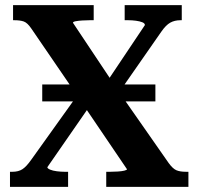

<svg xmlns="http://www.w3.org/2000/svg" viewBox="-20 -730 775 750"><path d="M145 -400H587V-334H145ZM31 -651V-710H346V-651H330Q316 -651 301 -650Q286 -649 275.5 -647Q265 -645 265 -641L425 -401L426 -398L639 -93Q655 -71 669 -65Q683 -59 706 -59H716V0H395V-59H411Q425 -59 440.5 -60Q456 -61 466 -63.5Q476 -66 476 -69L299 -330L297 -334L102 -619Q87 -641 73 -646Q59 -651 36 -651ZM19 0V-59H29Q52 -59 67.5 -69Q83 -79 102 -106L303 -387L350 -344L165 -77Q165 -72 175.5 -67.5Q186 -63 202 -61Q218 -59 232 -59H246V0ZM438 -359 390 -399 546 -632Q546 -639 536 -643Q526 -647 511 -649Q496 -651 481 -651H467V-710H690V-651H685Q662 -651 645 -641.5Q628 -632 610 -606Z"/></svg>

Font: Roboto Serif 28pt SemiBold
Style: Regular
Weight: 600
Designer: Greg Gazdowicz
Foundry: Commercial Type
Version: Version 1.008